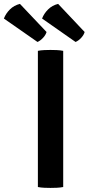

<svg xmlns="http://www.w3.org/2000/svg" viewBox="-102 -938 445 963"><path d="M88 -683Q102.5 -686 120.5 -686.8Q138.5 -687.5 151 -687.5Q165 -687.5 182.5 -686.8Q200 -686 215 -683V0Q200 3 182.5 3.8Q165 4.5 151 4.5Q138.5 4.5 120.5 3.8Q102.5 3 88 0ZM-2 -918.5 131.5 -777.5Q127 -762 113.5 -747.8Q100 -733.5 86 -727.5L-82.5 -845Q-73 -870 -52.5 -890.5Q-32 -911 -2 -918.5ZM189.5 -918.5 322.5 -777.5Q318.5 -762.5 305 -748Q291.5 -733.5 277 -727.5L109 -845Q118.5 -870 139 -890.5Q159.5 -911 189.5 -918.5Z"/></svg>

Font: Signika Negative SemiBold
Style: Regular
Weight: 600
Designer: Anna Giedryś
Foundry: Anna Giedryś
Version: Version 2.000; ttfautohint (v1.8.3) -l 8 -r 50 -G 200 -x 9 -